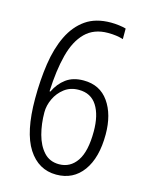

<svg xmlns="http://www.w3.org/2000/svg" viewBox="-112 -795 677 875"><g transform="rotate(15 226.5 -357.0)"><path d="M239 10Q155 10 106 -66Q57 -142 57 -300Q57 -388 68.5 -465Q80 -542 108 -600Q136 -658 183 -691Q230 -724 302 -724Q320 -724 340 -721.5Q360 -719 373 -715V-665Q358 -670 340 -672.5Q322 -675 301 -675Q235 -675 194.5 -635Q154 -595 135 -521.5Q116 -448 112 -349H116Q135 -389 167.5 -413Q200 -437 250 -437Q327 -437 368.5 -378Q410 -319 410 -225Q410 -115 364.5 -52.5Q319 10 239 10ZM239 -39Q292 -39 323 -84.5Q354 -130 354 -224Q354 -301 325.5 -345.5Q297 -390 240 -390Q200 -390 172 -368.5Q144 -347 129 -315Q114 -283 114 -251Q114 -196 127 -147.5Q140 -99 167.5 -69Q195 -39 239 -39Z"/></g></svg>

Font: Noto Sans Gurmukhi UI Condensed Light
Style: Regular
Weight: 300
Width: 3
Designer: Jelle Bosma - Monotype Design Team
Foundry: Monotype Imaging Inc.
Version: Version 2.004; ttfautohint (v1.8.4.7-5d5b)